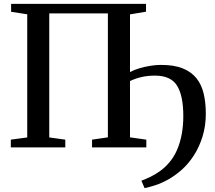

<svg xmlns="http://www.w3.org/2000/svg" viewBox="-20 -763 1114 994"><path d="M37.5 -743H736V-702.5L653 -688.5V-52L737.5 -40V0H456.5V-40L538.5 -52V-693.5H235V-51.5L318 -40V0H36V-40L121 -51.5V-689L37.5 -702ZM728.5 211 712 172.5Q732.5 165 757.2 153.2Q782 141.5 807.8 123.2Q833.5 105 856.5 78Q880.5 50 896.5 13.2Q912.5 -23.5 920.8 -68Q929 -112.5 929 -162Q929 -267 896.8 -319.2Q864.5 -371.5 782.5 -371.5Q745.5 -371.5 714.2 -364.5Q683 -357.5 653 -343.5L646.5 -368L653 -390Q673 -401 701.8 -409.5Q730.5 -418 759.5 -422.5Q788.5 -427 810.5 -427Q879 -427.5 924.5 -409.5Q970 -391.5 996.8 -358.2Q1023.5 -325 1034.5 -278.2Q1045.5 -231.5 1045.5 -173.5Q1045.5 -111.5 1028.8 -57Q1012 -2.5 984 41Q956 84.5 922 115Q885 147.5 849.5 167Q814 186.5 783.2 196.2Q752.5 206 728.5 211Z"/></svg>

Font: Merriweather 60pt Medium
Style: Regular
Weight: 500
Version: Version 2.100